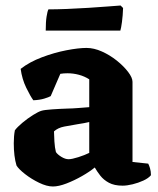

<svg xmlns="http://www.w3.org/2000/svg" viewBox="-20 -674 572 697"><path d="M172 3Q150 3 122 -10.5Q94 -24 71 -42Q48 -60 40 -73Q30 -106 30 -154Q30 -167 31 -179Q32 -191 34 -201Q43 -213 61.5 -228.5Q80 -244 100 -256.5Q120 -269 131 -272Q141 -275 169 -277Q197 -279 228 -280Q240 -280 243.5 -280.5Q247 -281 251 -281Q255 -281 266 -282Q277 -283 304 -285V-386Q287 -397 266.5 -402.5Q246 -408 225 -408Q211 -408 199 -406L164 -325Q157 -321 140.5 -316Q124 -311 101 -310Q90 -325 75 -356Q60 -387 55 -424Q87 -449 132 -466Q177 -483 221 -491.5Q265 -500 294 -500Q321 -500 350 -487Q379 -474 404 -454Q429 -434 445 -413Q461 -392 461 -377V-86L518 -80Q521 -75 524.5 -63.5Q528 -52 528 -38Q519 -27 500.5 -18.5Q482 -10 461.5 -5Q441 0 425 0Q395 0 375.5 -10.5Q356 -21 344 -36.5Q332 -52 324 -66Q306 -51 278 -35Q250 -19 221.5 -8Q193 3 172 3ZM229 -96Q241 -96 264.5 -103.5Q288 -111 304 -119V-231Q296 -229 285 -227Q274 -225 261 -223Q236 -219 213 -214.5Q190 -210 176 -197Q176 -184 177.5 -160.5Q179 -137 183 -122Q189 -113 203 -104.5Q217 -96 229 -96ZM146 -563Q146 -595 149.2 -614.5Q152.3 -634 155.9 -640Q184.7 -640 223 -641.5Q261.2 -643 300.4 -645.5Q339.5 -648 371.5 -650.5Q403.4 -653 417.8 -654L426.8 -645Q425.9 -618 422.8 -594.5Q419.6 -571 416.9 -563Z"/></svg>

Font: Texturina 72pt Black
Style: Regular
Weight: 900
Designer: Guillermo Torres Carreño
Foundry: Omnibus-Type
Version: Version 1.002; ttfautohint (v1.8.3)